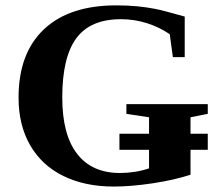

<svg xmlns="http://www.w3.org/2000/svg" viewBox="-20 -682 818 712"><path d="M750.5 -126.5H686.5V-34.2Q626 -14.2 545.9 -2.2Q465.8 9.8 401.9 9.8Q294.9 9.8 215.1 -29.3Q135.3 -68.4 92 -143.1Q48.8 -217.8 48.8 -319.8Q48.8 -484.4 142.8 -573.2Q236.8 -662.1 411.1 -662.1Q453.6 -662.1 488.5 -658.7Q523.4 -655.3 553.7 -649.4Q584 -643.6 665 -620.6V-470.2H621.1L609.4 -555.2Q570.8 -581.5 524.4 -596.2Q478 -610.8 428.7 -610.8Q314.9 -610.8 262.9 -540Q210.9 -469.2 210.9 -320.8Q210.9 -182.6 265.9 -111.6Q320.8 -40.5 424.8 -40.5Q481.4 -40.5 532.7 -57.6V-126.5H422.9V-186H532.7V-247.1L448.7 -259.8V-295.9H750.5V-259.8L686.5 -247.1V-186H750.5Z"/></svg>

Font: Tinos
Style: Bold
Weight: 700
Designer: Steve Matteson
Foundry: Monotype Imaging Inc.
Version: Version 1.23